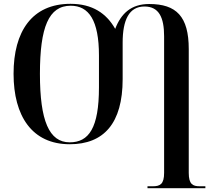

<svg xmlns="http://www.w3.org/2000/svg" viewBox="-20 -745 1119 1005"><path d="M752 240H1055V230H1025C989 230 968 219 968 160V-488C968 -659 903 -724 761 -724C667 -724 614 -675 583 -594C537 -675 464 -725 349 -725C147 -725 51 -580 51 -359C51 -137 148 10 345 10C523 10 622 -99 622 -331V-522C622 -641 656 -711 736 -711C812 -711 839 -654 839 -555V160C839 219 818 230 780 230H752ZM345 0C237 0 189 -113 189 -358C189 -603 235 -715 350 -715C445 -715 498 -639 498 -454V-288C498 -75 445 0 345 0Z"/></svg>

Font: Noto Serif Display SemiCondensed SemiBold
Style: Regular
Weight: 600
Width: 4
Designer: Monotype Design Team
Foundry: Monotype Imaging Inc.
Version: Version 2.009